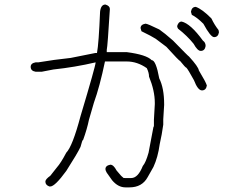

<svg xmlns="http://www.w3.org/2000/svg" viewBox="-20 -663 1040 843"><path d="M442.9 -643.1Q462.4 -637.2 462.4 -623.5Q452.6 -461.4 448.7 -443.8V-434.1H536.6Q623 -422.9 646 -398.9Q664.6 -398.9 679.2 -318.8Q700.7 -275.9 700.7 -205.6V-201.7Q696.8 -144 696.8 -139.2V-115.7Q690.9 -72.3 681.2 -29.8Q673.3 27.8 653.8 69.8L628.4 114.7Q604 159.7 548.3 159.7H530.8Q498.5 159.7 472.2 128.4L448.7 95.2Q442.9 85.4 442.9 79.6Q442.9 64 464.4 60.1Q478.5 60.1 491.7 85.4Q515.6 114.7 519 114.7Q519 118.7 528.8 118.7H556.2Q585.9 118.7 606.9 65.9Q620.1 50.8 632.3 7.3L653.8 -106Q655.8 -106 655.8 -111.8V-137.2Q659.7 -200.2 659.7 -205.6V-211.4Q659.7 -264.6 634.3 -326.7Q634.3 -343.8 624.5 -363.8Q582.5 -393.1 536.6 -393.1H440.9Q418 -283.2 392.1 -211.4L370.6 -137.2Q362.3 -96.7 345.2 -49.3Q341.3 -49.3 333.5 -18.1Q320.3 10.3 271 87.4Q221.2 155.8 200.7 155.8H196.8Q179.2 149.4 179.2 134.3Q179.2 124 200.7 108.9L230 71.8Q247.1 52.7 271 7.3Q298.3 -20.5 333.5 -152.8Q399.9 -374.5 399.9 -389.2Q307.6 -367.7 214.4 -357.9L163.6 -348.1H136.2Q114.7 -351.6 114.7 -369.6Q114.7 -385.3 136.2 -389.2H147.9Q216.8 -400.9 290.5 -408.7L397.9 -430.2H405.8Q413.6 -471.2 419.4 -611.8Q422.9 -643.1 442.9 -643.1ZM618.7 -559.1Q627.4 -559.1 679.2 -533.7Q702.1 -518.1 739.7 -484.9Q808.1 -414.6 810.1 -414.6Q851.1 -369.6 853 -354Q884.3 -302.2 888.2 -287.6Q884.8 -266.1 866.7 -266.1Q848.6 -266.1 831.5 -311Q805.2 -358.9 798.3 -365.7Q794.4 -365.7 771 -395Q767.1 -395 710.4 -457.5L663.6 -492.7Q645.5 -504.4 601.1 -525.9L597.2 -539.6Q597.2 -555.2 618.7 -559.1ZM839.8 -632.8Q868.2 -622.6 908.2 -582Q921.9 -553.2 939.5 -531.2L941.4 -521.5Q938 -500 919.9 -500Q904.8 -500 873 -558.6Q844.7 -586.9 822.3 -597.7L818.4 -611.3Q821.8 -632.8 839.8 -632.8ZM777.3 -568.4Q816.4 -559.6 871.1 -484.4Q882.8 -476.6 882.8 -460.9Q879.4 -439.5 861.3 -439.5Q847.2 -439.5 830.1 -470.7Q801.8 -505.9 761.7 -537.1Q757.8 -543.5 757.8 -548.8Q763.7 -568.4 777.3 -568.4Z"/></svg>

Font: CEF Fonts CJK Mono
Style: Regular
Weight: 400
Designer: PartyBoss (派对大魔王)
Version: Release 2.25